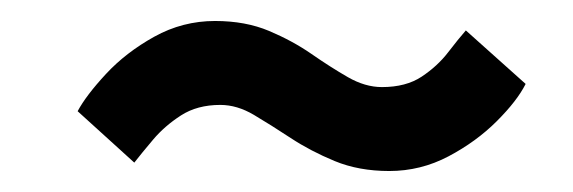

<svg xmlns="http://www.w3.org/2000/svg" viewBox="-20 -386 546 183"><path d="M351 -223Q322 -223 299 -232.5Q276 -242 257 -254.5Q238 -267 222 -276.5Q206 -286 190 -286Q168 -286 152.5 -276Q137 -266 126 -253Q115 -240 108 -231L54 -280Q62 -295 81 -315.5Q100 -336 127 -351Q154 -366 185 -366Q214 -366 236.5 -356.5Q259 -347 277 -334.5Q295 -322 311.5 -312.5Q328 -303 344 -303Q367 -303 382 -313Q397 -323 407 -336Q417 -349 424 -357L481 -306Q473 -290 453.5 -270.5Q434 -251 407.5 -237Q381 -223 351 -223Z"/></svg>

Font: Inclusive Sans
Style: Regular
Weight: 400
Designer: Olivia King
Foundry: Olivia King
Version: Version 2.004